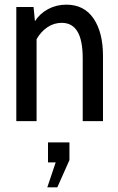

<svg xmlns="http://www.w3.org/2000/svg" viewBox="-20 -520 507 824"><path d="M422 -280V0H335V-269Q335 -347 312.5 -384.5Q290 -422 245 -422Q212 -422 184 -403.5Q156 -385 137 -352V0H50V-490H124L130 -429Q151 -462 186.5 -481Q222 -500 265 -500Q341 -500 381.5 -440.5Q422 -381 422 -280ZM183 284 219 177H186V91H278V167L226 284Z"/></svg>

Font: Cabin Condensed
Style: Regular
Weight: 400
Width: 3
Version: Version 2.001